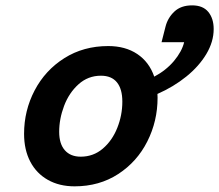

<svg xmlns="http://www.w3.org/2000/svg" viewBox="-20 -672 805 705"><path d="M377.4 -502.9Q440.4 -502.9 484.1 -473.6Q527.8 -444.3 546.4 -390.6Q589.8 -413.6 618.9 -448.2Q647.9 -482.9 656.2 -517.1H573.2L587.9 -574.7Q596.2 -606.9 620.4 -629.6Q644.5 -652.3 685.5 -652.3Q725.1 -652.3 744.9 -628.2Q764.6 -604 764.6 -565.4Q764.6 -519 737.8 -473.9Q710.9 -428.7 664.1 -390.9Q617.2 -353 558.1 -327.1Q558.6 -322.8 558.6 -313Q558.6 -227.5 521 -152.8Q483.4 -78.1 414.1 -33Q344.7 12.2 253.9 12.2Q197.8 12.2 155.8 -11.5Q113.8 -35.2 91.1 -78.6Q68.4 -122.1 68.4 -180.7Q68.4 -266.1 107.2 -340.1Q146 -414.1 216.3 -458.5Q286.6 -502.9 377.4 -502.9ZM197.3 -188Q197.3 -144 218 -120.4Q238.8 -96.7 276.4 -96.7Q322.8 -96.7 357.4 -126.2Q392.1 -155.8 410.6 -202.4Q429.2 -249 429.2 -298.8Q429.2 -345.2 409.4 -369.6Q389.6 -394 350.6 -394Q303.2 -394 268.3 -362.5Q233.4 -331.1 215.3 -283.2Q197.3 -235.4 197.3 -188Z"/></svg>

Font: Lesson One
Style: Bold Italic
Weight: 700
Italic angle: -14°
Designer: But Ko, Victor Gaultney, Annie Olsen, Julie Remington, Don Collingsworth, Eric Hays, Becca Hirsbrunner
Version: Version 1.100